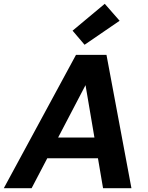

<svg xmlns="http://www.w3.org/2000/svg" viewBox="-42 -988 779 1008"><path d="M-22 0 357 -700H517L648 0H499L407 -541L124 0ZM118 -157 174 -266H534L551 -157ZM402 -753 339 -827 508 -968 586 -879Z"/></svg>

Font: DM Sans 9pt ExtraBold
Style: Italic
Weight: 800
Italic angle: -10°
Version: Version 4.004;gftools[0.9.30]